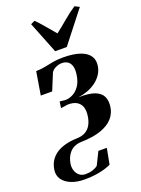

<svg xmlns="http://www.w3.org/2000/svg" viewBox="-249 -902 920 1251"><g transform="rotate(-20 211.0 -276.0)"><path d="M112 266Q59 266 20 250Q-19 234 -38.8 205.8Q-58.5 177.5 -53 140Q-48 103.5 -30.2 76.8Q-12.5 50 15.2 32.8Q43 15.5 78.5 6.8Q114 -2 154.5 -3Q191.5 -4 215.8 -18.2Q240 -32.5 253.5 -57.5Q267 -82.5 271.5 -115Q277 -150 268.8 -176Q260.5 -202 237.5 -216.5Q214.5 -231 174.5 -230.5L125.5 -223.5L132 -267.5L172.5 -263.5Q197 -263.5 223 -276.8Q249 -290 269 -318.8Q289 -347.5 295.5 -394.5Q300.5 -429 293.8 -452Q287 -475 270.5 -486.2Q254 -497.5 230 -497.5Q209.5 -497.5 188.8 -488Q168 -478.5 156.5 -462L108.5 -345.5H29.5L56 -505.5Q93.5 -506.5 121.5 -512.5Q149.5 -518.5 179.2 -524Q209 -529.5 251 -529.5Q320 -529.5 365.2 -514.2Q410.5 -499 430.8 -470.5Q451 -442 445 -401.5Q440.5 -369.5 423.2 -343.5Q406 -317.5 379.8 -298.2Q353.5 -279 321.8 -267.2Q290 -255.5 256 -251Q329 -253 369 -237.5Q409 -222 422.8 -192.2Q436.5 -162.5 430.5 -120.5Q424.5 -77.5 395.5 -44.8Q366.5 -12 312 7.2Q257.5 26.5 174 28.5Q147 29.5 126.8 38.8Q106.5 48 92.5 64Q78.5 80 70.5 99.5Q62.5 119 59.5 139.5Q56 164.5 63.5 186.5Q71 208.5 88.2 222Q105.5 235.5 130 235.5Q157.5 235.5 179.5 228.2Q201.5 221 215.5 209.5L259 121.5H317.5L296.5 231.5Q280.5 239 255 247Q229.5 255 194.2 260.5Q159 266 112 266ZM129.5 -804 158 -817.5Q185.5 -789.5 214.2 -755.2Q243 -721 270.5 -689Q312.5 -721.5 351.8 -755Q391 -788.5 434.5 -817.5L466.5 -801.5L297 -585H216.5Z"/></g></svg>

Font: Merriweather 120pt ExtraBold
Style: Italic
Weight: 800
Italic angle: -7.8°
Version: Version 2.101